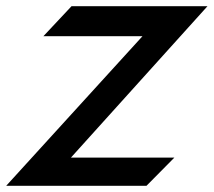

<svg xmlns="http://www.w3.org/2000/svg" viewBox="-22 -600 690 620"><path d="M-2 0H451L541 -91H207L648 -580H209L118 -483H438Z"/></svg>

Font: Charger Sport
Style: BlkObl
Weight: 900
Designer: Jasper
Foundry: Cannot Into Space Fonts
Version: Version 1.1